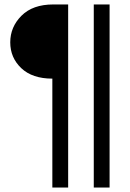

<svg xmlns="http://www.w3.org/2000/svg" viewBox="-20 -694 585 862"><path d="M472 148H401V-674H472ZM286 148H215V-341Q125 -341 75.5 -388Q26 -435 26 -504Q26 -573 76.5 -623.5Q127 -674 219 -674H286Z"/></svg>

Font: Hind Madurai
Style: Regular
Weight: 400
Designer: Jyotish Sonowal
Foundry: Indian Type Foundry
Version: Version 0.702;PS 1.0;hotconv 1.0.81;makeotf.lib2.5.63406